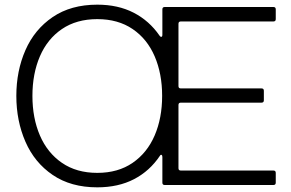

<svg xmlns="http://www.w3.org/2000/svg" viewBox="-20 -793 1246 823"><path d="M50 -382Q50 -489 89 -578Q128 -667 206 -720Q284 -773 397 -773Q486 -773 553 -738.5Q620 -704 664 -640Q667 -635 671 -635Q676 -635 676 -644V-753Q676 -763 686 -763H1152Q1162 -763 1162 -753V-711Q1162 -701 1152 -701H755Q745 -701 745 -691V-424Q745 -414 755 -414H1101Q1111 -414 1111 -404V-363Q1111 -353 1101 -353H755Q745 -353 745 -343V-72Q745 -62 755 -62H1152Q1162 -62 1162 -52V-10Q1162 0 1152 0H686Q676 0 676 -10V-120Q676 -127 672.5 -129Q669 -131 666 -126Q622 -60 554.5 -25Q487 10 397 10Q284 10 206 -43Q128 -96 89 -185.5Q50 -275 50 -382ZM675 -382Q675 -477 643 -551.5Q611 -626 548.5 -668.5Q486 -711 397 -711Q308 -711 245.5 -668.5Q183 -626 151 -551.5Q119 -477 119 -382Q119 -287 151 -212.5Q183 -138 245.5 -95Q308 -52 397 -52Q486 -52 548.5 -95Q611 -138 643 -212.5Q675 -287 675 -382Z"/></svg>

Font: Open Sauce Two Light
Style: Regular
Weight: 300
Designer: Alfredo Marco Pradil
Foundry: Creative Sauce Fz LLC
Version: Version 1.477